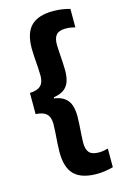

<svg xmlns="http://www.w3.org/2000/svg" viewBox="-123 -733 589 915"><g transform="rotate(-15 172.0 -276.0)"><path d="M318.5 -666V-575Q309 -577.5 297.2 -579.5Q285.5 -581.5 272 -581.5Q240 -581.5 226 -566.5Q212 -551.5 212 -517.5Q212 -503 213.8 -479.2Q215.5 -455.5 217 -431Q218.5 -406.5 218.5 -389.5Q218.5 -359 211 -336Q203.5 -313 184.8 -298.8Q166 -284.5 133 -279.5V-270.5L127.5 -275Q163.5 -270.5 183.2 -255.8Q203 -241 210.8 -217.5Q218.5 -194 218.5 -163Q218.5 -146 217 -121.5Q215.5 -97 213.8 -73.2Q212 -49.5 212 -34.5Q212 -0.5 226 14.8Q240 30 273.5 30Q286.5 30 298 27.8Q309.5 25.5 318.5 23V115Q300.5 120 279.8 123.2Q259 126.5 237 126.5Q163 126.5 127.2 92Q91.5 57.5 91.5 -20.5Q91.5 -39 93.2 -64.8Q95 -90.5 96.8 -115.5Q98.5 -140.5 98.5 -156Q98.5 -178 92 -192.5Q85.5 -207 70.5 -215Q55.5 -223 28.5 -224.5V-329Q55.5 -330.5 70.5 -338.2Q85.5 -346 92 -360.5Q98.5 -375 98.5 -396.5Q98.5 -413 96.8 -437.8Q95 -462.5 93.2 -488Q91.5 -513.5 91.5 -531Q91.5 -608.5 127.2 -643Q163 -677.5 237 -677.5Q259 -677.5 280 -674.2Q301 -671 318.5 -666Z"/></g></svg>

Font: Anek Odia Medium SemiBold
Style: Regular
Weight: 600
Version: Version 1.003